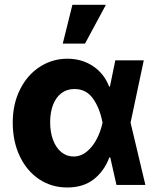

<svg xmlns="http://www.w3.org/2000/svg" viewBox="-20 -787 673 817"><path d="M34.2 -265.6Q34.2 -344.2 65.2 -406.2Q96.2 -468.3 149.4 -502.7Q202.6 -537.1 266.6 -537.1Q328.6 -537.1 375.7 -505.6Q422.9 -474.1 444.3 -418.9H447.8L470.7 -530.3H591.8L535.6 -265.1L598.6 0H475.6L449.2 -117.2H445.3Q423.8 -59.1 378.7 -23.9Q333.5 11.2 265.6 10.7Q199.2 10.7 146.5 -24.4Q93.8 -59.6 64 -122.6Q34.2 -185.5 34.2 -265.6ZM293 -121.1Q324.2 -121.1 349.6 -142.1Q375 -163.1 391.8 -195.8Q408.7 -228.5 416 -263.7L416.5 -265.1L416 -266.6Q404.3 -327.6 375.5 -367.9Q346.7 -408.2 296.9 -408.2Q264.2 -408.2 241 -390.4Q217.8 -372.6 205.6 -340.6Q193.4 -308.6 193.4 -266.6Q193.4 -224.6 205.8 -191.4Q218.3 -158.2 241 -139.6Q263.7 -121.1 293 -121.1ZM288.1 -766.6H430.7L341.8 -601.6H247.1Z"/></svg>

Font: Pretendard ExtraBold
Style: Regular
Weight: 800
Designer: Base glyphs from Inter by Rasmus Andersson; Hangeul glyphs from Noto Sans CJK(Source Han Sans) by Jang Soo-young and Kan
Foundry: Kil Hyung-jin
Version: Version 1.309